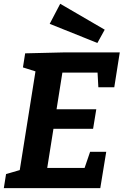

<svg xmlns="http://www.w3.org/2000/svg" viewBox="-21 -976 641 996"><path d="M446.5 -188.7H530.1L499.2 0H-1.2L10.4 -73L98.3 -98.6L79.1 -79L165.7 -622.6L180.6 -600.2L98 -626.3L109.5 -699.3L317.3 -704.3H600.3L571.8 -523.3H489.2L484 -619.3L506 -599.3H280.3L306.1 -621.4L268.7 -386L252.8 -409.3H478.5L461.9 -307.8H234.8L260.5 -334.5L219.5 -76.7L204.6 -104.9H441.6L410.1 -82.3ZM484.2 -753.1 236.8 -852.3 291.3 -956.4 522.2 -822Z"/></svg>

Font: Bitter Thin
Style: Italic
Weight: 100
Italic angle: -9°
Designer: Sol Matas, and Bitter project Authors
Foundry: Sol Matas
Version: Version 2.002